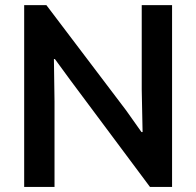

<svg xmlns="http://www.w3.org/2000/svg" viewBox="-20 -740 777 760"><path d="M75.7 -719.7H163.6L479.5 -302.7L540 -217.3H544.4L541 -386.2V-719.7H661.1V0H573.7L259.8 -420.9L197.3 -506.3H193.4L195.8 -337.4V0H75.7Z"/></svg>

Font: Reddit Sans SemiBold
Style: Regular
Weight: 600
Designer: Stephen Hutchings
Foundry: Reddit
Version: Version 1.013